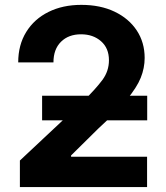

<svg xmlns="http://www.w3.org/2000/svg" viewBox="-20 -757 670 777"><path d="M60.5 0V-107.4L318.4 -349.1Q367.7 -397.5 394.3 -433.3Q420.9 -469.2 420.9 -513.2Q420.9 -562 388.9 -590.1Q356.9 -618.2 308.1 -618.2Q257.3 -618.2 226.8 -587.9Q196.3 -557.6 196.3 -504.4H53.7Q53.7 -575.2 86.2 -627.7Q118.7 -680.2 176.3 -708.7Q233.9 -737.3 309.1 -737.3Q386.2 -737.3 443.8 -709.7Q501.5 -682.1 533.4 -633.8Q565.4 -585.4 565.4 -522.5Q565.4 -481.9 549.6 -442.4Q533.7 -402.8 492.9 -353.8Q452.1 -304.7 377.4 -236.3L267.6 -127.9V-122.6H575.2V0ZM150.4 -270V-369.6H575.7V-270Z"/></svg>

Font: Inter
Style: Bold
Weight: 700
Designer: Rasmus Andersson
Foundry: rsms
Version: Version 4.001;git-9221beed3